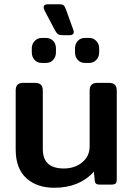

<svg xmlns="http://www.w3.org/2000/svg" viewBox="-20 -871 630 906"><path d="M240 -727 191 -820Q186 -830 186 -836Q186 -851 207 -851H257Q274 -851 280 -846Q286 -841 291 -827L326 -730Q328 -724 328 -720Q328 -705 309 -705H279Q262 -705 255 -709Q248 -713 240 -727ZM130 -624V-643Q130 -663 143.5 -677.5Q157 -692 177 -692H197Q218 -692 231 -678Q244 -664 244 -643V-624Q244 -603 231 -588.5Q218 -574 197 -574H177Q156 -574 143 -588.5Q130 -603 130 -624ZM334 -624V-643Q334 -664 347 -678Q360 -692 381 -692H401Q421 -692 434.5 -677.5Q448 -663 448 -643V-624Q448 -603 434.5 -588.5Q421 -574 401 -574H381Q360 -574 347 -588.5Q334 -603 334 -624ZM54 -166V-443Q54 -462 62.5 -471Q71 -480 91 -480H144Q164 -480 173 -471Q182 -462 182 -443V-169Q182 -121 207 -98.5Q232 -76 281 -76Q333 -76 368 -105Q403 -134 403 -180V-443Q403 -462 412 -471Q421 -480 441 -480H493Q513 -480 522 -471Q531 -462 531 -443V-27Q531 -11 526 -5.5Q521 0 505 0H449Q438 0 433 -4.5Q428 -9 427 -19L423 -61Q355 15 236 15Q154 15 104 -30.5Q54 -76 54 -166Z"/></svg>

Font: Mitr
Style: Regular
Weight: 400
Designer: Thanarat Vachiruckul
Foundry: Cadson Demak
Version: Version 1.003